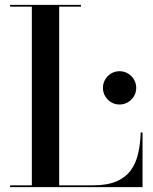

<svg xmlns="http://www.w3.org/2000/svg" viewBox="-20 -770 630 790"><path d="M21.5 0V-7.5H111V-742.5H21.5V-750H313V-742.5H223.5V-7.5H363Q421 -7.5 458.5 -23.5Q496 -39.5 517.5 -68.5Q539 -97.5 548.2 -137.5Q557.5 -177.5 559 -225H566.5V0ZM472 -340Q453 -340 437.5 -349.2Q422 -358.5 412.8 -374Q403.5 -389.5 403.5 -408.5Q403.5 -427 412.8 -442.8Q422 -458.5 437.5 -467.8Q453 -477 472 -477Q490.5 -477 506.2 -467.8Q522 -458.5 531.2 -442.8Q540.5 -427 540.5 -408.5Q540.5 -389.5 531.2 -374Q522 -358.5 506.2 -349.2Q490.5 -340 472 -340Z"/></svg>

Font: BodoniModa_28ptMedium
Style: Regular
Weight: 500
Designer: Owen Earl
Foundry: indestructible type
Version: Version 2.004